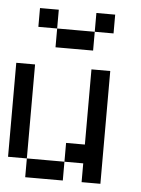

<svg xmlns="http://www.w3.org/2000/svg" viewBox="-45 -599 466 636"><g transform="rotate(5 187.5 -281.0)"><path d="M0 -312.5V-375H62.5V-312.5ZM0 -250V-312.5H62.5V-250ZM0 -187.5V-250H62.5V-187.5ZM0 -125V-187.5H62.5V-125ZM0 -62.5V-125H62.5V-62.5ZM62.5 0V-62.5H125V0ZM125 0V-62.5H187.5V0ZM187.5 -62.5V-125H250V-62.5ZM250 -312.5V-375H312.5V-312.5ZM250 -250V-312.5H312.5V-250ZM250 -187.5V-250H312.5V-187.5ZM250 -125V-187.5H312.5V-125ZM250 -62.5V-125H312.5V-62.5ZM250 0V-62.5H312.5V0ZM187.5 -437.5V-500H250V-437.5ZM125 -437.5V-500H187.5V-437.5ZM250 -500V-562.5H312.5V-500ZM62.5 -500V-562.5H125V-500Z"/></g></svg>

Font: AprilSans
Style: Regular
Weight: 400
Designer: typesprite
Version: Version 1.001;PS 001.001;hotconv 1.0.88;makeotf.lib2.5.64775